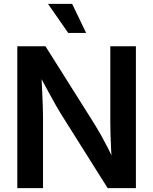

<svg xmlns="http://www.w3.org/2000/svg" viewBox="-20 -965 786 985"><path d="M68.8 0V-727.5H213.4L466.8 -325.2Q480.5 -303.2 497.6 -272.9Q514.6 -242.7 533.2 -206.3Q551.8 -169.9 569.8 -128.4L555.2 -117.7Q552.2 -155.3 550 -197.5Q547.9 -239.7 546.9 -278.1Q545.9 -316.4 545.9 -340.8V-727.5H677.2V0H532.2L304.2 -362.3Q285.6 -391.6 266.4 -425Q247.1 -458.5 224.4 -501Q201.7 -543.5 171.4 -599.6L190.9 -606Q193.8 -552.2 196 -505.1Q198.2 -458 199.5 -421.4Q200.7 -384.8 200.7 -362.8V0ZM330.1 -795.9 226.1 -945.3H350.1L421.9 -795.9Z"/></svg>

Font: Inter 20pt SemiBold
Style: Regular
Weight: 600
Version: Version 4.001;git-66647c0bb